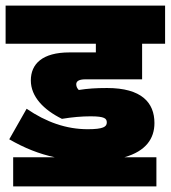

<svg xmlns="http://www.w3.org/2000/svg" viewBox="-31 -642 609 685"><path d="M16 -81V23H527V-81H413C490 -103 520 -148 520 -203C520 -276 474 -328 351 -328C311 -328 282 -326 250 -321C245 -326 241 -333 241 -341C241 -352 250 -359 274 -359H476V-486H558V-622H-11V-486H311V-455H217C120 -455 79 -414 79 -355C79 -297 125 -250 190 -218C226 -224 261 -227 292 -227C343 -227 350 -219 350 -205C350 -190 338 -181 282 -181C206 -181 134 -206 64 -254L2 -145C56 -114 108 -93 164 -81Z"/></svg>

Font: Noto Sans Devanagari SemiCondensed Black
Style: Regular
Weight: 900
Width: 4
Designer: Jelle Bosma - Monotype Design Team
Foundry: Monotype Imaging Inc.
Version: Version 2.004